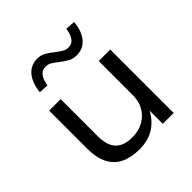

<svg xmlns="http://www.w3.org/2000/svg" viewBox="-197 -890 1049 1049"><g transform="rotate(-45 327.5 -365.5)"><path d="M289 9Q226 9 181.5 -12.5Q137 -34 113.5 -80Q90 -126 90 -198V-490H179V-202Q179 -156 193 -125.5Q207 -95 236 -80Q265 -65 308 -65Q357 -65 394.5 -86Q432 -107 452.5 -143Q473 -179 473 -224V-490H562V0H478V-111H483Q456 -55 408 -23Q360 9 289 9ZM181 -594 125 -597Q132 -663 163 -700Q194 -737 244 -737Q274 -737 296 -723.5Q318 -710 339 -693Q357 -679 373.5 -669Q390 -659 409 -659Q436 -659 451 -679Q466 -699 473 -740L529 -736Q523 -671 492 -634Q461 -597 411 -597Q381 -597 359 -610Q337 -623 315 -640Q297 -655 281 -664.5Q265 -674 246 -674Q219 -674 203.5 -654.5Q188 -635 181 -594Z"/></g></svg>

Font: Nunito Sans 10pt SemiExpanded
Style: Regular
Weight: 400
Width: 6
Designer: Vernon Adams
Foundry: Vernon Adams
Version: Version 3.101;gftools[0.9.27]